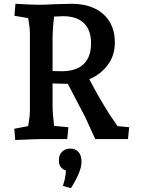

<svg xmlns="http://www.w3.org/2000/svg" viewBox="-20 -730 743 1008"><path d="M55 -54 128 -68Q137 -120 137 -149V-557Q137 -583 128 -635L56 -647L61 -710Q151 -705 179 -705Q222 -705 268 -708Q328 -710 356 -710Q461 -710 522 -656Q583 -602 583 -506Q583 -440 546.5 -390Q510 -340 449 -314Q496 -223 554 -131L597 -68L658 -62L652 0H480L427 -116L336 -290H325Q302 -290 256 -292V-179Q256 -133 264 -69L339 -62L333 0H201Q178 0 60 5ZM305 -356Q379 -356 418.5 -393Q458 -430 458 -503Q458 -572 420.5 -608.5Q383 -645 311 -645L264 -643Q256 -577 256 -527V-357ZM326 165Q289 153 289 112Q289 82 306.5 66Q324 50 347 50Q376 50 392 68Q408 86 408 120Q408 148 390.5 187.5Q373 227 352 258L310 246Q325 202 326 165Z"/></svg>

Font: Andada Pro
Style: Bold
Weight: 700
Designer: Carolina Giovagnoli
Foundry: Huerta Tipografica
Version: Version 3.005; ttfautohint (v1.8.4)